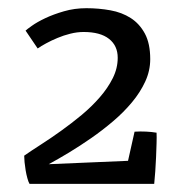

<svg xmlns="http://www.w3.org/2000/svg" viewBox="-20 -822 483 473"><path d="M52.7 -369.1Q49.8 -374 47.4 -383.1Q44.9 -392.1 43.2 -402.3Q41.5 -412.6 40.5 -422.4Q39.6 -432.1 39.6 -438.5Q57.1 -450.7 81.1 -466.1Q105 -481.4 130.6 -499.8Q156.2 -518.1 181.2 -538.8Q206.1 -559.6 225.8 -582.3Q245.6 -605 257.8 -629.4Q270 -653.8 270 -679.7Q270 -709.5 248.5 -726.3Q227.1 -743.2 186 -743.2Q169.9 -743.2 153.3 -739Q136.7 -734.9 121.6 -728.5Q106.4 -722.2 93.8 -715.3Q81.1 -708.5 72.8 -702.6L43 -746.6Q45.9 -749.5 58.6 -758.5Q71.3 -767.6 91.3 -777.1Q111.3 -786.6 137.5 -794.2Q163.6 -801.8 192.9 -801.8Q223.6 -801.8 252 -796.6Q280.3 -791.5 302 -777.6Q323.7 -763.7 336.9 -739.3Q350.1 -714.8 350.1 -676.3Q350.1 -647.9 337.9 -621.3Q325.7 -594.7 305.2 -570.1Q284.7 -545.4 258.5 -523.2Q232.4 -501 204.6 -481.7Q176.8 -462.4 149.7 -446Q122.6 -429.7 100.1 -417.5L295.4 -425.8L311.5 -497.6Q325.7 -498.5 339.8 -497.8Q354 -497.1 365.7 -495.1Q366.2 -484.9 365.7 -469Q365.2 -453.1 364.5 -435.1Q363.8 -417 362.5 -399.7Q361.3 -382.3 359.9 -369.1Z"/></svg>

Font: Fjord
Style: One
Weight: 400
Designer: Viktoriya Grabowska
Foundry: Viktoriya Grabowska
Version: Version 1.002